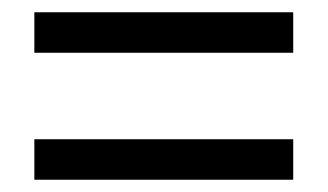

<svg xmlns="http://www.w3.org/2000/svg" viewBox="-20 -480 534 313"><path d="M36 -460H458V-394H36ZM36 -253H458V-187H36Z"/></svg>

Font: Montserrat arm
Style: Regular
Weight: 400
Designer: Julieta Ulanovsky
Foundry: Julieta Ulanovsky
Version: Version 6.000;PS 006.000;hotconv 1.0.88;makeotf.lib2.5.64775